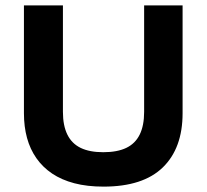

<svg xmlns="http://www.w3.org/2000/svg" viewBox="-20 -680 768 714"><path d="M365 14Q304 14 256.5 1.5Q209 -11 174 -34.5Q139 -58 115.5 -91.5Q92 -125 80.5 -167Q69 -209 69 -259V-660H214V-264Q214 -213 230.5 -179.5Q247 -146 280 -130Q313 -114 364 -114Q416 -114 449.5 -130Q483 -146 499.5 -179.5Q516 -213 516 -264V-660H659V-259Q659 -129 585.5 -57.5Q512 14 365 14Z"/></svg>

Font: Bricolage Grotesque 96pt ExtraBold
Style: Bold
Weight: 700
Version: Version 1.001;gftools[0.9.33.dev8+g029e19f]